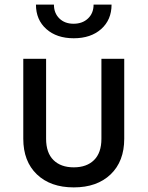

<svg xmlns="http://www.w3.org/2000/svg" viewBox="-20 -805 640 833"><path d="M300 8Q199 8 140 -48.5Q81 -105 81 -203V-550H180V-203Q180 -142 212 -110.5Q244 -79 300 -79Q356 -79 388 -110.5Q420 -142 420 -203V-550H519V-203Q519 -105 460 -48.5Q401 8 300 8ZM300 -639Q226 -639 181 -679Q136 -719 136 -785H214Q214 -748 237.5 -725Q261 -702 299 -702Q338 -702 362 -725Q386 -748 386 -785H464Q464 -719 419 -679Q374 -639 300 -639Z"/></svg>

Font: Tiny Medium
Style: Regular
Weight: 500
Monospace: yes
Designer: Philipp Nurullin, Konstantin Bulenkov
Foundry: JetBrains
Version: Version 2.251; ttfautohint (v1.8.4.7-5d5b)